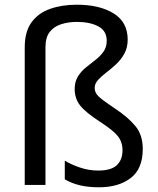

<svg xmlns="http://www.w3.org/2000/svg" viewBox="-20 -785 671 815"><path d="M522 -617Q522 -583 508 -557.5Q494 -532 473 -512.5Q452 -493 431 -477Q410 -461 396 -445.5Q382 -430 382 -412Q382 -399 388.5 -388Q395 -377 414 -362.5Q433 -348 470 -323Q524 -287 555 -249.5Q586 -212 586 -153Q586 -68 534.5 -29Q483 10 400 10Q353 10 317 1Q281 -8 255 -24V-103Q281 -87 319 -74Q357 -61 397 -61Q452 -61 476 -84Q500 -107 500 -147Q500 -183 479.5 -208Q459 -233 406 -267Q343 -308 320 -337.5Q297 -367 297 -407Q297 -438 310.5 -460Q324 -482 344.5 -498.5Q365 -515 385.5 -531Q406 -547 419.5 -566Q433 -585 433 -612Q433 -654 397.5 -673Q362 -692 306 -692Q271 -692 240.5 -682.5Q210 -673 191.5 -650Q173 -627 173 -584V0H85V-584Q85 -651 114 -690.5Q143 -730 193 -747.5Q243 -765 306 -765Q403 -765 462.5 -728Q522 -691 522 -617Z"/></svg>

Font: Noto Sans Nag Mundari
Style: Regular
Weight: 400
Designer: Muthu Nedumaran
Version: Version 1.000; ttfautohint (v1.8.4.7-5d5b)